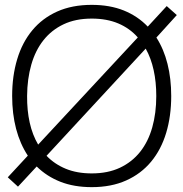

<svg xmlns="http://www.w3.org/2000/svg" viewBox="-20 -755 754 790"><path d="M12 -25.5 94.5 -114.5Q62.5 -163 46.2 -225Q30 -287 30 -360Q30 -442.5 50.8 -511.5Q71.5 -580.5 112.8 -630.2Q154 -680 215.2 -707.5Q276.5 -735 357.5 -735Q432 -735 489.5 -711.8Q547 -688.5 588 -645.5L666 -730L707.5 -693L623.5 -600.5Q654 -553 669.2 -492.2Q684.5 -431.5 684.5 -360Q684.5 -277.5 663.8 -208.5Q643 -139.5 601.8 -89.8Q560.5 -40 499.2 -12.5Q438 15 357.5 15Q284.5 15 228.2 -7.2Q172 -29.5 131 -70L54 13ZM547 -601Q514 -638.5 466.8 -658.5Q419.5 -678.5 357.5 -678.5Q291 -678.5 241.5 -655Q192 -631.5 158.8 -589.5Q125.5 -547.5 108.8 -489Q92 -430.5 91.5 -360Q91 -301 102.2 -250.5Q113.5 -200 137 -160ZM357.5 -41.5Q424 -41.5 473.8 -65Q523.5 -88.5 556.8 -130.5Q590 -172.5 606.5 -231Q623 -289.5 623 -360Q623 -417.5 612.2 -466.5Q601.5 -515.5 579.5 -555L171.5 -114Q204.5 -79.5 250.8 -60.5Q297 -41.5 357.5 -41.5Z"/></svg>

Font: Vela Sans Light
Style: Regular
Weight: 300
Designer: Principal design: Mikhail Sharanda - project Manrope.
Design modification: Ravid Balaliev
Foundry: Mikhail Sharanda
Version: Version 1.001